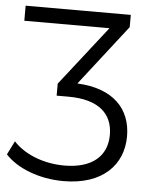

<svg xmlns="http://www.w3.org/2000/svg" viewBox="-74 -570 641 813"><g transform="rotate(5 246.0 -163.0)"><path d="M449 -474V-526H2V-462H364L166 -209V-158H216C346 -158 405 -101 405 -12C405 78 342 134 224 134C132 134 51 99 7 50L-22 108C28 163 123 200 226 200C393 200 478 108 478 -12C478 -129 402 -210 249 -217Z"/></g></svg>

Font: Talent
Style: Regular
Weight: 400
Designer: Mike Powis
Version: Version 1.001;hotconv 1.0.109;makeotfexe 2.5.65596